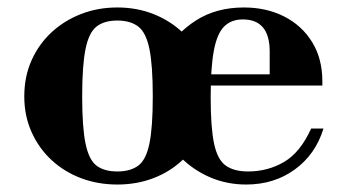

<svg xmlns="http://www.w3.org/2000/svg" viewBox="-20 -482 921 514"><path d="M294 12Q242 12 197 -5Q152 -22 118 -53.5Q84 -85 64.5 -128.5Q45 -172 45 -224Q45 -277 64.5 -320.5Q84 -364 118 -395.5Q152 -427 197 -444.5Q242 -462 294 -462Q346 -462 390.5 -444.5Q435 -427 468.5 -395.5Q502 -364 521 -320.5Q540 -277 540 -224Q540 -172 521 -128.5Q502 -85 468.5 -53.5Q435 -22 390.5 -5Q346 12 294 12ZM294 -23Q329 -23 350 -38.5Q371 -54 380 -97.5Q389 -141 389 -224Q389 -307 380 -351Q371 -395 350 -411Q329 -427 294 -427Q259 -427 238.5 -411Q218 -395 209 -351Q200 -307 200 -224Q200 -141 209 -97.5Q218 -54 238.5 -38.5Q259 -23 294 -23ZM639 12Q587 12 542 -7.5Q497 -27 463.5 -61Q430 -95 411.5 -138Q393 -181 393 -228Q393 -286 422 -339.5Q451 -393 505 -427.5Q559 -462 633 -462Q693 -462 740.5 -438Q788 -414 815.5 -369.5Q843 -325 843 -264V-253H496V-283H702V-344Q702 -430 630 -430Q599 -430 580 -411Q561 -392 552.5 -346.5Q544 -301 544 -222Q544 -141 553 -98Q562 -55 584 -39Q606 -23 644 -23Q697 -23 740.5 -48.5Q784 -74 813 -138H846Q825 -69 769.5 -28.5Q714 12 639 12Z"/></svg>

Font: Libre Bodoni
Style: Regular
Weight: 400
Designer: Pablo Impallari, Rodrigo Fuenzalida
Foundry: Impallari Type
Version: Version 2.005;gftools[0.9.23]